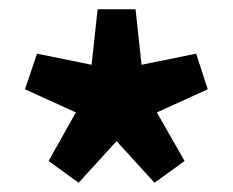

<svg xmlns="http://www.w3.org/2000/svg" viewBox="-20 -732 503 415"><path d="M150 -337 85 -384 144 -489 34 -539 60 -616 178 -592 191 -712H273L286 -592L404 -616L429 -539L319 -489L379 -384L314 -337L232 -427Z"/></svg>

Font: Mada ExtraBold
Style: Regular
Weight: 800
Designer: Khaled Hosny
Version: Version 1.5